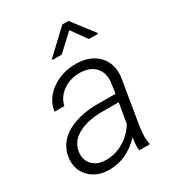

<svg xmlns="http://www.w3.org/2000/svg" viewBox="-181 -853 886 970"><g transform="rotate(-30 262.0 -367.5)"><path d="M351.1 0Q348.6 -18.6 349.6 -37.1L354 -73.7Q317.4 -34.2 270.3 -11.7Q223.1 10.7 168.5 9.8Q101.6 8.8 59.8 -32.5Q18.1 -73.7 22.5 -136.2Q26.4 -188.5 58.3 -226.8Q90.3 -265.1 149.4 -286.4Q208.5 -307.6 281.7 -307.6L389.6 -307.1L398.4 -367.7Q404.3 -421.9 375 -454.6Q345.7 -487.3 288.6 -489.3Q231 -490.2 188.2 -460.7Q145.5 -431.2 134.8 -382.8H77.6Q87.4 -452.1 148.9 -495.8Q210.4 -539.6 294.4 -538.6Q376 -536.6 420.2 -489.3Q464.4 -441.9 456.1 -366.2L412.1 -100.6L408.2 -58.1Q406.7 -31.7 412.1 -5.9L411.1 0ZM178.2 -41.5Q231.9 -39.6 281 -67.1Q330.1 -94.7 362.3 -145.5L382.3 -262.2L289.1 -262.7Q200.2 -262.7 144 -231.2Q87.9 -199.7 82 -141.1Q77.6 -98.1 104.7 -70.3Q131.8 -42.5 178.2 -41.5ZM464.4 -619.6 463.9 -613.8 411.1 -614.3 348.1 -702.6 253.4 -614.7 199.7 -614.3 200.2 -621.1 332 -745.1H367.7Z"/></g></svg>

Font: RobotoInd Light
Style: Italic
Weight: 300
Italic angle: -12°
Designer: Google
Version: Version 2.001151; 2014